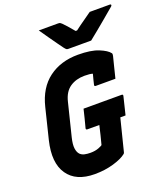

<svg xmlns="http://www.w3.org/2000/svg" viewBox="-169 -1066 1053 1204"><g transform="rotate(-20 357.0 -463.5)"><path d="M328 -390H582Q593 -390 590 -379L561 -260H526L472 -45Q471 -41 467 -37Q439 -14 381 3Q323 20 255 20Q130 20 76 -59Q22 -138 56 -279L106 -482Q135 -601 215 -660.5Q295 -720 410 -720Q496 -720 546.5 -699.5Q597 -679 614 -656Q618 -651 615 -638Q608 -609 598 -570.5Q588 -532 580 -498H449Q438 -498 441 -509Q444 -523 448 -538Q452 -553 458 -576Q441 -582 404 -582Q347 -582 306.5 -554.5Q266 -527 251 -465L197 -247Q186 -202 189.5 -175.5Q193 -149 206 -135Q218 -123 235.5 -119Q253 -115 275 -115Q307 -115 331 -124.5Q355 -134 356 -138Q364 -168 371.5 -198.5Q379 -229 386 -260H307Q295 -260 298 -271Q306 -301 313.5 -330.5Q321 -360 328 -390ZM519 -775H366Q359 -775 354.5 -778Q350 -781 340 -794Q332 -805 314 -830Q296 -855 274 -886.5Q252 -918 232 -947H359Q370 -947 373.5 -945Q377 -943 384 -937Q394 -927 410 -909.5Q426 -892 448 -865Q452 -865 458 -865Q492 -891 520.5 -910.5Q549 -930 572 -947H705Q715 -947 714 -940Q713 -936 708.5 -932Q704 -928 687 -914Q666 -896 635.5 -870.5Q605 -845 574 -819.5Q543 -794 519 -775Z"/></g></svg>

Font: Recursive Mn Lnr St XBd
Style: Italic
Weight: 800
Italic angle: -15°
Monospace: yes
Version: Version 1.079;hotconv 1.0.112;makeotfexe 2.5.65598; ttfautoh